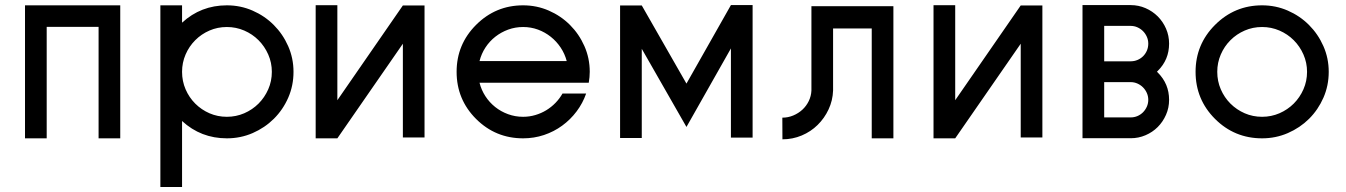

<svg xmlns="http://www.w3.org/2000/svg" viewBox="-20 -543 5305 757"><path d="M164.1 2.4H78.6V-522H454.1V2.4H368.7V-437H164.1Z M874.5 2.4Q772 2.4 697.8 -65.9V194.3H612.3V-522H697.8V-453.6Q772 -522 874.5 -522Q928.2 -522 975.8 -501.2Q1023.4 -480.5 1059.3 -444.6Q1095.2 -408.7 1116.2 -361.1Q1137.2 -313.5 1137.2 -259.8Q1137.2 -205.6 1116.5 -158Q1095.7 -110.4 1059.8 -74.7Q1023.9 -39.1 976.1 -18.3Q928.2 2.4 874.5 2.4ZM874.5 -82.5Q910.6 -82.5 942.9 -96.4Q975.1 -110.4 999.3 -134.5Q1023.4 -158.7 1037.6 -190.9Q1051.8 -223.1 1051.8 -259.8Q1051.8 -295.9 1037.6 -328.1Q1023.4 -360.4 999.3 -384.5Q975.1 -408.7 942.9 -422.6Q910.6 -436.5 874.5 -436.5Q837.9 -436.5 805.9 -422.6Q773.9 -408.7 749.8 -384.5Q725.6 -360.4 711.7 -328.1Q697.8 -295.9 697.8 -259.8Q697.8 -223.1 711.7 -190.9Q725.6 -158.7 749.8 -134.5Q773.9 -110.4 805.9 -96.4Q837.9 -82.5 874.5 -82.5Z M1568.4 -370.6 1310.1 2.4H1224.6V-522.5H1310.1V-147.9L1568.4 -521.5H1653.8V-1H1568.4Z M2042.5 2.4Q1933.6 2.4 1856.9 -74.2Q1780.3 -150.9 1780.3 -259.8Q1780.3 -368.2 1856.9 -444.8Q1934.1 -522 2042.5 -522Q2096.2 -522 2143.8 -501.2Q2191.4 -480.5 2227.3 -444.6Q2263.2 -408.7 2284.2 -361.1Q2305.2 -313.5 2305.2 -259.8Q2305.2 -249.5 2304.2 -238.8Q2303.2 -228 2301.3 -216.8H1870.6Q1877.9 -188 1893.8 -163.6Q1909.7 -139.2 1932.4 -121.1Q1955.1 -103 1983.2 -92.8Q2011.2 -82.5 2042.5 -82.5Q2067.4 -82.5 2090.6 -89.4Q2113.8 -96.2 2133.8 -108.4Q2153.8 -120.6 2170.2 -137.5Q2186.5 -154.3 2197.8 -174.3H2291Q2277.8 -136.2 2253.4 -103.8Q2229 -71.3 2196.5 -47.6Q2164.1 -23.9 2124.8 -10.7Q2085.4 2.4 2042.5 2.4ZM1870.6 -302.2H2214.4Q2207 -330.6 2190.7 -355.2Q2174.3 -379.9 2151.6 -397.9Q2128.9 -416 2101.1 -426.3Q2073.2 -436.5 2042.5 -436.5Q2011.7 -436.5 1983.6 -426.3Q1955.6 -416 1932.9 -398.2Q1910.2 -380.4 1894 -355.7Q1877.9 -331.1 1870.6 -302.2Z M2510.3 1H2424.8V-521.5H2510.3L2686.5 -213.4L2861.8 -522.9H2947.3V-0.5H2861.8V-352.1L2686.5 -42.5L2510.3 -350.6Z M3064.5 -79.1Q3086.9 -79.1 3107.4 -87.6Q3127.9 -96.2 3143.6 -110.6Q3159.2 -125 3168.7 -144.5Q3178.2 -164.1 3179.2 -186V-518.6H3502.4V2.4H3417V-430.7H3264.6V-186Q3263.2 -146.5 3246.8 -111.6Q3230.5 -76.7 3203.6 -50.3Q3176.8 -23.9 3140.9 -8.8Q3105 6.3 3064.9 6.3Z M4004.4 -370.6 3746.1 2.4H3660.6V-522.5H3746.1V-147.9L4004.4 -521.5H4089.8V-1H4004.4Z M4438 2H4333.5H4248V-522.9H4438Q4468.8 -522.9 4496.3 -511Q4523.9 -499 4544.7 -478.3Q4565.4 -457.5 4577.4 -429.9Q4589.4 -402.3 4589.4 -371.1Q4589.4 -307.6 4544.9 -263.7L4541.5 -260.3L4544.9 -256.8Q4589.4 -212.4 4589.4 -149.4Q4589.4 -117.7 4577.1 -90.1Q4564.9 -62.5 4544.4 -42Q4523.9 -21.5 4496.3 -9.8Q4468.8 2 4438 2ZM4438 -440.9H4333.5V-301.3H4438Q4452.1 -301.3 4464.8 -306.6Q4477.5 -312 4487.1 -321.5Q4496.6 -331.1 4502 -343.8Q4507.3 -356.4 4507.3 -371.1Q4507.3 -385.3 4501.7 -397.9Q4496.1 -410.6 4486.6 -420.2Q4477.1 -429.7 4464.6 -435.3Q4452.1 -440.9 4438 -440.9ZM4438 -219.2H4333.5V-80.1H4438Q4452.1 -80.1 4464.6 -85.4Q4477.1 -90.8 4486.6 -100.3Q4496.1 -109.9 4501.7 -122.6Q4507.3 -135.3 4507.3 -149.4Q4507.3 -163.6 4501.7 -176.3Q4496.1 -189 4486.6 -198.5Q4477.1 -208 4464.6 -213.6Q4452.1 -219.2 4438 -219.2Z M4956.1 2.4Q4847.2 2.4 4770.5 -74.2Q4693.8 -150.9 4693.8 -259.8Q4693.8 -368.2 4770.5 -444.8Q4847.7 -522 4956.1 -522Q5009.8 -522 5057.4 -501.2Q5105 -480.5 5140.9 -444.6Q5176.8 -408.7 5197.8 -361.1Q5218.8 -313.5 5218.8 -259.8Q5218.8 -205.6 5198 -158Q5177.2 -110.4 5141.4 -74.7Q5105.5 -39.1 5057.6 -18.3Q5009.8 2.4 4956.1 2.4ZM4956.1 -82.5Q4992.2 -82.5 5024.4 -96.4Q5056.6 -110.4 5080.8 -134.5Q5105 -158.7 5119.1 -190.9Q5133.3 -223.1 5133.3 -259.8Q5133.3 -295.9 5119.1 -328.1Q5105 -360.4 5080.8 -384.5Q5056.6 -408.7 5024.4 -422.6Q4992.2 -436.5 4956.1 -436.5Q4919.4 -436.5 4887.5 -422.6Q4855.5 -408.7 4831.3 -384.5Q4807.1 -360.4 4793.2 -328.1Q4779.3 -295.9 4779.3 -259.8Q4779.3 -223.1 4793.2 -190.9Q4807.1 -158.7 4831.3 -134.5Q4855.5 -110.4 4887.5 -96.4Q4919.4 -82.5 4956.1 -82.5Z"/></svg>

Font: Proletarsk
Style: Regular
Weight: 400
Designer: Peter Wiegel, original typeface by Carl Albert Fahrenwaldt 1901
Foundry: Peter Wiegel
Version: Version 1.000 2010 initial release